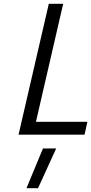

<svg xmlns="http://www.w3.org/2000/svg" viewBox="-20 -712 482 1015"><path d="M207 73H277L181 283H120ZM427 0H78L238 -692H314L170 -68H442Z"/></svg>

Font: TitilliumWebItalic
Style: Italic
Weight: 400
Italic angle: -13°
Version: Version 1.001;PS 57.000;hotconv 1.0.70;makeotf.lib2.5.55311